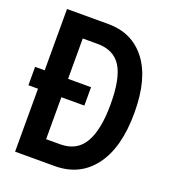

<svg xmlns="http://www.w3.org/2000/svg" viewBox="-132 -809 794 903"><g transform="rotate(20 265.0 -357.0)"><path d="M48 0V-315H0V-407H48V-714H255Q375 -714 444 -624Q513 -534 513 -364Q513 -189 442 -94.5Q371 0 246 0ZM235 -105Q318 -105 356 -170Q394 -235 394 -362Q394 -493 357 -551Q320 -609 239 -609H165V-407H280V-315H165V-105Z"/></g></svg>

Font: Noto Sans Mono Condensed SemiBold
Style: Regular
Weight: 600
Width: 3
Designer: Monotype Design Team
Foundry: Monotype Imaging Inc.
Version: Version 2.014